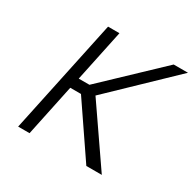

<svg xmlns="http://www.w3.org/2000/svg" viewBox="-149 -824 985 978"><g transform="rotate(30 343.5 -335.0)"><path d="M217 -670 75 0H142L206 -304H269L476 0H567L337 -334L687 -670H603L283 -366H220L284 -670Z"/></g></svg>

Font: LT Wave Mono Light
Style: Italic
Weight: 300
Designer: Daniel Lyons
Version: Version 2.5 (Glyphs App)